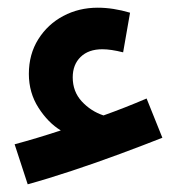

<svg xmlns="http://www.w3.org/2000/svg" viewBox="-20 -423 475 499"><path d="M52 56 18 -48Q74 -63 138 -84Q105 -104 80 -143Q55 -182 55 -231Q55 -282 79.5 -321Q104 -360 144.5 -381.5Q185 -403 234 -403Q274 -403 318 -390L300 -287Q268 -295 246 -295Q210 -295 189.5 -275Q169 -255 169 -222Q169 -185 192.5 -159.5Q216 -134 249 -123Q277 -133 305 -144Q333 -155 361 -167L402 -65Q354 -46 292 -23Q230 0 166.5 21Q103 42 52 56Z"/></svg>

Font: Noto Sans Arabic UI SmCn SmBd
Style: Regular
Weight: 600
Width: 4
Designer: Monotype Design Team, Nadine Chahine and Nizar Qandah
Foundry: Monotype Imaging Inc.
Version: Version 2.010; ttfautohint (v1.8.4.7-5d5b)